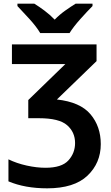

<svg xmlns="http://www.w3.org/2000/svg" viewBox="-20 -786 607 1046"><path d="M506 -544H45V-437H336L134 -241V-142H192Q302 -142 345.5 -104Q389 -66 389 -7Q389 48 352.5 88Q316 128 228 128Q180 128 125.5 116Q71 104 26 82V202Q116 240 237 240Q384 240 456.5 171Q529 102 529 -1Q529 -97 473 -163.5Q417 -230 290 -244L506 -453ZM484 -766H392Q366 -750 335 -728Q304 -706 278 -679Q252 -706 222.5 -728Q193 -750 167 -766H75V-753Q102 -725 140.5 -682.5Q179 -640 199 -606H359Q380 -640 418.5 -683Q457 -726 484 -753Z"/></svg>

Font: Noto Sans UI
Style: Bold
Weight: 700
Designer: Monotype Design Team
Foundry: Monotype Imaging Inc.
Version: Version 1.901